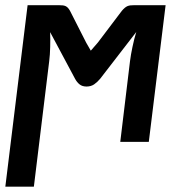

<svg xmlns="http://www.w3.org/2000/svg" viewBox="-21 -532 672 720"><path d="M319.5 -342 302.5 -371.5 241.5 -491.5C238.8 -496.2 236.2 -499.8 233.8 -502.5C231.2 -505.2 228.5 -507.2 225.5 -508.8C222.5 -510.2 219 -511.2 215 -511.8C211 -512.2 206.2 -512.5 200.5 -512.5H82.5L-1 168H106L163.5 -302.5C165.5 -318.5 166.8 -336.3 167.2 -356C167.8 -375.7 167.7 -394.2 167 -411.5L260.5 -236.5C265.2 -227.8 270.8 -220.8 277.5 -215.5C284.2 -210.2 292.8 -207.5 303.5 -207.5C314.5 -207.5 323.9 -210.2 331.8 -215.5C339.6 -220.8 347.2 -227.8 354.5 -236.5L490 -412C484.7 -394.7 479.9 -376.1 475.8 -356.2C471.6 -336.4 468.5 -318.5 466.5 -302.5L430 0H537L600 -512.5H482C476.3 -512.5 471.5 -512.2 467.5 -511.8C463.5 -511.2 459.8 -510.2 456.5 -508.8C453.2 -507.2 449.9 -505.2 446.8 -502.5C443.6 -499.8 440 -496.2 436 -491.5L346 -372.5Z"/></svg>

Font: Lato
Style: Bold Italic
Weight: 700
Italic angle: -7°
Designer: Lukasz Dziedzic
Foundry: tyPoland Lukasz Dziedzic
Version: Version 2.007; 2014-02-27